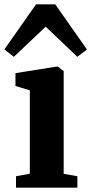

<svg xmlns="http://www.w3.org/2000/svg" viewBox="-41 -862 420 882"><path d="M32.5 0V-52.5L96 -64V-447L30 -467V-526L218.5 -556H224.5L251.5 -535.5V-63.5L314.5 -52.5V0ZM22.5 -601 -21 -635 124.5 -842H213L358.5 -634.5L314 -601L169 -739.5Z"/></svg>

Font: Merriweather 48pt ExtraBold
Style: Regular
Weight: 800
Version: Version 2.100